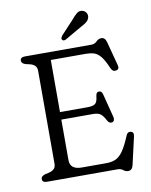

<svg xmlns="http://www.w3.org/2000/svg" viewBox="-98 -965 833 1056"><g transform="rotate(-10 319.0 -436.5)"><path d="M55 -680Q55 -700 80.5 -700H453.5Q470.5 -700 483.5 -713Q496.5 -726 511.5 -726Q533 -726 540 -699L576 -563Q582 -540 560.5 -536.5Q542 -533 532.5 -556Q513 -602 495.5 -623Q478 -644 458.2 -650Q438.5 -656 412.5 -656H218V-365H372Q404.5 -365 416 -375.8Q427.5 -386.5 430 -415Q432.5 -437.5 446 -439Q463.5 -441 468.5 -420.5L502.5 -288Q508 -265 490.5 -259.5Q475.5 -255.5 464.5 -275Q451 -301.5 437.2 -312.2Q423.5 -323 394 -323H218V-97Q218 -44 283 -44H419.5Q449.5 -44 471.8 -53.5Q494 -63 513.8 -91Q533.5 -119 556.5 -174.5Q564.5 -194 581.5 -191Q601.5 -187.5 595.5 -162L560 -7Q553.5 19.5 531.5 19.5Q517.5 19.5 505.2 9.8Q493 0 477 0H80.5Q55 0 55 -20Q55 -35 77 -42L101 -47.5Q119 -52 129 -62Q139 -72 139 -91.5V-608.5Q139 -628 129 -638Q119 -648 101 -652.5L77 -658Q55 -665 55 -680ZM374.5 -854Q391.5 -875 406 -886Q420.5 -897 438 -891.5Q452.5 -886.5 458.5 -874.2Q464.5 -862 460.5 -849Q456.5 -835.5 444.5 -826Q432.5 -816.5 414.5 -807.5L318 -752Q305.5 -746 298.5 -754.5Q294.5 -759.5 296.5 -765Q298.5 -770.5 302 -776Z"/></g></svg>

Font: Fraunces 9pt S100 Light
Style: Regular
Weight: 300
Version: Version 1.000; ttfautohint (v1.8.3)